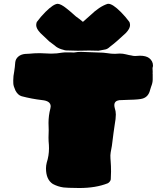

<svg xmlns="http://www.w3.org/2000/svg" viewBox="-20 -947 863 997"><path d="M392.1 29.3Q379.9 28.8 366.2 28.8Q335.9 28.8 310.1 26.4Q280.8 22.5 254.4 8.3Q218.8 -14.6 218.8 -72.8Q218.8 -87.4 222.7 -102.5Q234.4 -138.7 234.4 -176.8L233.9 -194.3Q231.9 -213.9 231.9 -232.9L232.9 -271L231.9 -308.6Q231.9 -346.7 241.7 -384.3Q243.2 -389.6 243.2 -394.5Q243.2 -422.9 198.7 -427.2Q144 -433.6 92.3 -447.3Q72.8 -453.1 60.1 -477.1Q49.3 -501 49.1 -514.2Q48.8 -527.3 48.8 -529.8Q48.8 -552.2 53.7 -575.2Q57.6 -599.1 59.1 -623Q61 -641.1 75 -653.1Q88.9 -665 110.8 -667L130.9 -668Q158.7 -670.9 187 -670.9Q200.7 -670.9 215.6 -669.7Q230.5 -668.5 245.6 -668.5Q274.9 -668.5 303.7 -673.8Q309.6 -674.8 314.9 -674.8H349.6Q351.6 -674.8 354.7 -674.6Q357.9 -674.3 363.3 -674.3Q365.7 -674.3 367.7 -674.8Q384.3 -677.7 400.4 -677.7Q418.5 -677.7 446.5 -676Q474.6 -674.3 492.7 -674.3Q515.1 -674.3 537.6 -670.9Q557.1 -667.5 576.7 -667.5Q588.4 -667.5 602.1 -668.9Q618.2 -668.9 633.3 -665Q641.6 -662.6 649.9 -661.1Q655.8 -660.6 661.1 -659.2Q671.4 -656.2 681.6 -656.2L707 -657.7Q737.3 -657.7 754.4 -645.5Q774.4 -629.9 774.4 -606.4Q774.4 -601.1 772 -594.2L772.9 -573.2L772.5 -565.4Q772.5 -563 772.9 -561.5V-533.7Q772.9 -516.6 764.6 -496.6L759.3 -479.5Q751 -444.8 721.7 -435.5Q704.6 -429.7 648.9 -428.7Q624 -428.2 599.1 -426.8Q573.7 -422.9 573.7 -400.9Q573.7 -394.5 575.7 -386.7Q581.5 -369.6 581.5 -352.5Q581.5 -331.1 575.7 -299.8Q570.8 -269.5 561 -189.9Q559.6 -180.7 557.6 -171.4Q554.2 -155.8 553.2 -140.6Q553.2 -124 554.7 -108.4Q556.6 -86.9 556.6 -55.7Q556.6 -35.6 555.2 -15.6Q554.7 -10.3 550 -4.2Q545.4 2 539.1 4.9Q477.5 29.3 392.1 29.3ZM491.7 -683.6 442.9 -684.6Q416.5 -683.6 383.8 -683.6L325.2 -685.1Q316.9 -685.1 308.6 -688.5Q287.6 -693.4 272 -704.1Q272 -705.1 235.8 -731.9L189.9 -775.4Q168 -798.3 168 -816.4Q168 -823.7 170.9 -832.5Q191.4 -860.4 215.8 -884.8Q258.3 -927.2 280.3 -927.2Q297.4 -925.8 324.7 -903.8Q340.8 -891.6 374.5 -861.3Q391.6 -849.6 410.6 -833.5Q447.3 -865.2 448.7 -867.2Q496.1 -913.1 538.1 -926.8L543 -927.2Q564.9 -927.2 607.4 -884.8Q631.8 -860.4 652.3 -832.5Q655.3 -823.7 655.3 -816.4Q655.3 -798.3 633.3 -775.4Q583.5 -728.5 550.8 -704.1Q539.1 -692.9 528.1 -690.4Q517.1 -688 491.7 -683.6Z"/></svg>

Font: Kaph
Style: Regular
Weight: 400
Designer: GGBotNet
Foundry: f0n7.com
Version: 1.10